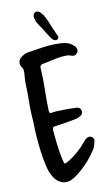

<svg xmlns="http://www.w3.org/2000/svg" viewBox="-100 -999 599 1025"><g transform="rotate(-10 199.0 -486.0)"><path d="M54 -398Q51 -442 52 -486Q53 -530 51 -574Q50 -591 51.5 -608Q53 -625 54 -641Q54 -649 53 -655Q52 -661 47 -668Q36 -682 38.5 -698.5Q41 -715 56 -725Q74 -739 93 -742Q129 -747 165 -753Q201 -759 237 -760Q254 -760 270.5 -759.5Q287 -759 303 -755Q327 -749 345 -730Q361 -713 350 -694Q337 -676 315 -685Q303 -690 290 -689.5Q277 -689 263 -688Q236 -684 210 -678Q184 -672 158 -667Q144 -664 144 -652Q148 -594 146.5 -534.5Q145 -475 147 -416Q149 -404 151 -402.5Q153 -401 164 -403Q182 -406 200.5 -406Q219 -406 237 -407Q251 -407 264.5 -407Q278 -407 293 -406Q316 -406 321 -385Q324 -365 302 -355Q289 -348 272.5 -345.5Q256 -343 242 -340Q202 -333 164 -328Q156 -327 154 -323Q152 -319 152 -311Q155 -271 160 -230.5Q165 -190 173 -151Q178 -126 182.5 -123.5Q187 -121 210 -136Q237 -153 261 -174.5Q285 -196 305 -221Q315 -234 326 -239Q338 -245 349 -238Q360 -231 360 -217Q359 -213 358.5 -208.5Q358 -204 356 -199Q352 -179 338 -161Q290 -89 219 -40Q185 -18 154.5 -27Q124 -36 107 -65Q92 -89 85.5 -114.5Q79 -140 74 -167Q67 -207 63 -248Q59 -289 57 -329Q56 -346 56 -363Q56 -380 54 -398ZM155 -922Q155 -938 165 -945Q175 -952 188 -945Q191 -943 194.5 -939.5Q198 -936 201 -933Q210 -923 215.5 -911Q221 -899 227 -888Q235 -868 243.5 -848Q252 -828 261 -808Q263 -806 264 -803.5Q265 -801 266 -799Q267 -790 261 -784Q256 -779 245 -781Q233 -785 225 -798Q216 -812 207.5 -824.5Q199 -837 192 -850Q185 -861 177 -872.5Q169 -884 162 -897Q160 -904 158 -910.5Q156 -917 155 -922Z"/></g></svg>

Font: Delicious Handrawn
Style: Regular
Weight: 400
Designer: Agung Rohmat
Foundry: Agung Rohmat
Version: Version 1.002; ttfautohint (v1.8.4.7-5d5b);gftools[0.9.27]